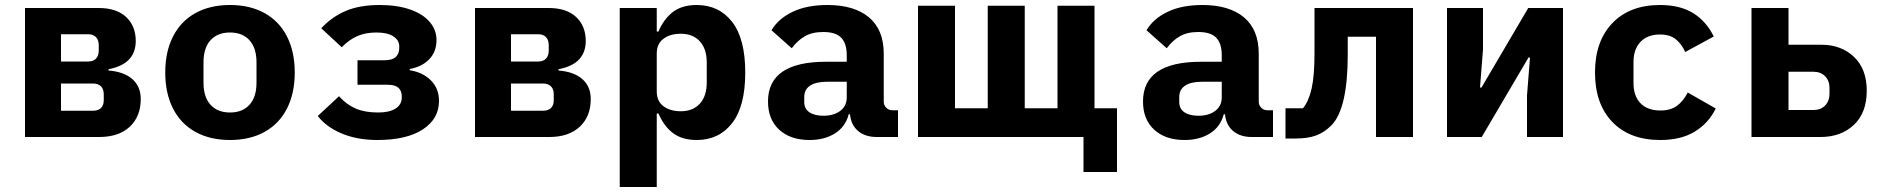

<svg xmlns="http://www.w3.org/2000/svg" viewBox="-20 -548 7540 768"><path d="M80 -516H375Q446 -516 484.5 -480Q523 -444 523 -384Q523 -339 496.5 -310.5Q470 -282 414 -271V-266Q476 -261 509.5 -231.5Q543 -202 543 -152Q543 -82 499 -41Q455 0 377 0H80ZM351 -105Q373 -105 384 -116Q395 -127 395 -147V-171Q395 -192 383.5 -203Q372 -214 351 -214H224V-105ZM333 -302Q353 -302 364 -313.5Q375 -325 375 -346V-367Q375 -388 364 -399.5Q353 -411 333 -411H224V-302Z M641 -258Q641 -341 672 -402Q703 -463 761.5 -495.5Q820 -528 900 -528Q980 -528 1038.5 -495.5Q1097 -463 1128 -402Q1159 -341 1159 -258Q1159 -175 1128 -114Q1097 -53 1038.5 -20.5Q980 12 900 12Q820 12 761.5 -20.5Q703 -53 672 -114Q641 -175 641 -258ZM1006 -217V-299Q1006 -356 978 -387Q950 -418 900 -418Q850 -418 822 -387Q794 -356 794 -299V-217Q794 -160 822 -129Q850 -98 900 -98Q950 -98 978 -129Q1006 -160 1006 -217Z M1251 -84 1336 -163Q1367 -129 1403.5 -113.5Q1440 -98 1493 -98Q1538 -98 1562.5 -114Q1587 -130 1587 -157V-163Q1587 -185 1573.5 -197Q1560 -209 1531 -209H1410V-307H1518Q1549 -307 1563 -320Q1577 -333 1577 -357V-363Q1577 -387 1553.5 -402.5Q1530 -418 1486 -418Q1442 -418 1409 -403.5Q1376 -389 1347 -359L1265 -435Q1308 -481 1363.5 -504.5Q1419 -528 1499 -528Q1569 -528 1620.5 -510Q1672 -492 1699 -460Q1726 -428 1726 -388Q1726 -341 1697 -311Q1668 -281 1619 -272V-267Q1671 -259 1703.5 -226.5Q1736 -194 1736 -144Q1736 -73 1671.5 -30.5Q1607 12 1489 12Q1409 12 1347 -14Q1285 -40 1251 -84Z M1880 -516H2175Q2246 -516 2284.5 -480Q2323 -444 2323 -384Q2323 -339 2296.5 -310.5Q2270 -282 2214 -271V-266Q2276 -261 2309.5 -231.5Q2343 -202 2343 -152Q2343 -82 2299 -41Q2255 0 2177 0H1880ZM2151 -105Q2173 -105 2184 -116Q2195 -127 2195 -147V-171Q2195 -192 2183.5 -203Q2172 -214 2151 -214H2024V-105ZM2133 -302Q2153 -302 2164 -313.5Q2175 -325 2175 -346V-367Q2175 -388 2164 -399.5Q2153 -411 2133 -411H2024V-302Z M2459 -516H2607V-422H2614Q2635 -472 2671.5 -500Q2708 -528 2767 -528Q2856 -528 2908.5 -460.5Q2961 -393 2961 -258Q2961 -123 2908.5 -55.5Q2856 12 2767 12Q2708 12 2671.5 -16Q2635 -44 2614 -94H2607V200H2459ZM2807 -218V-298Q2807 -352 2779.5 -382.5Q2752 -413 2703 -413Q2661 -413 2634 -393Q2607 -373 2607 -334V-182Q2607 -143 2634 -123Q2661 -103 2703 -103Q2752 -103 2779.5 -133.5Q2807 -164 2807 -218Z M3487 0Q3441 0 3412.5 -24Q3384 -48 3380 -91H3375Q3362 -41 3320 -14.5Q3278 12 3218 12Q3142 12 3097 -29Q3052 -70 3052 -142Q3052 -301 3284 -301H3367V-327Q3367 -374 3345 -397Q3323 -420 3273 -420Q3229 -420 3199.5 -403Q3170 -386 3147 -355L3066 -427Q3093 -473 3150 -500.5Q3207 -528 3290 -528Q3397 -528 3456 -478.5Q3515 -429 3515 -333V-141Q3515 -127 3525 -117Q3535 -107 3549 -107H3572V0ZM3367 -159V-221H3288Q3244 -221 3220.5 -205.5Q3197 -190 3197 -160V-140Q3197 -113 3217.5 -99Q3238 -85 3274 -85Q3315 -85 3341 -104.5Q3367 -124 3367 -159Z M3652 0V-525H3800V-115H3931V-525H4079V-115H4210V-525H4358V-115H4448V140H4314V0Z M4987 0Q4941 0 4912.5 -24Q4884 -48 4880 -91H4875Q4862 -41 4820 -14.5Q4778 12 4718 12Q4642 12 4597 -29Q4552 -70 4552 -142Q4552 -301 4784 -301H4867V-327Q4867 -374 4845 -397Q4823 -420 4773 -420Q4729 -420 4699.5 -403Q4670 -386 4647 -355L4566 -427Q4593 -473 4650 -500.5Q4707 -528 4790 -528Q4897 -528 4956 -478.5Q5015 -429 5015 -333V-141Q5015 -127 5025 -117Q5035 -107 5049 -107H5072V0ZM4867 -159V-221H4788Q4744 -221 4720.5 -205.5Q4697 -190 4697 -160V-140Q4697 -113 4717.5 -99Q4738 -85 4774 -85Q4815 -85 4841 -104.5Q4867 -124 4867 -159Z M5122 -115H5192Q5215 -143 5226.5 -194Q5238 -245 5238 -335V-516H5632V0H5484V-401H5371V-331Q5371 -112 5305 -46Q5277 -18 5244 -6Q5211 6 5163 6H5122Z M5768 -516H5912V-350L5900 -198H5906L6093 -516H6232V0H6088V-166L6100 -318H6094L5907 0H5768Z M6360 -258Q6360 -383 6429.5 -455.5Q6499 -528 6620 -528Q6701 -528 6753.5 -495Q6806 -462 6835 -402L6721 -340Q6706 -373 6682.5 -391.5Q6659 -410 6620 -410Q6570 -410 6542 -380.5Q6514 -351 6514 -300V-216Q6514 -164 6542 -135Q6570 -106 6622 -106Q6662 -106 6687.5 -124.5Q6713 -143 6731 -178L6843 -114Q6814 -55 6759 -21.5Q6704 12 6621 12Q6499 12 6429.5 -60Q6360 -132 6360 -258Z M6986 -516H7134V-369H7266Q7345 -369 7396 -320.5Q7447 -272 7447 -185Q7447 -97 7395.5 -48.5Q7344 0 7262 0H6986ZM7234 -108Q7263 -108 7280.5 -126Q7298 -144 7298 -173V-196Q7298 -225 7280.5 -243Q7263 -261 7234 -261H7134V-108Z"/></svg>

Font: iA Writer Quattro V
Style: Regular
Weight: 400
Designer: Mike Abbink, Paul van der Laan, Pieter van Rosmalen, Oliver Reichenstein
Foundry: Information Architects Inc.
Version: Version 2.000